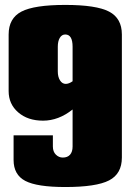

<svg xmlns="http://www.w3.org/2000/svg" viewBox="-20 -750 530 780"><path d="M274.9 -305.2Q217.8 -259.8 154.8 -259.8Q92.8 -259.8 54 -293.5Q15.1 -327.1 15.1 -379.9V-609.9Q15.1 -675.8 67.1 -702.9Q119.1 -730 245.1 -730Q371.1 -730 423.1 -702.9Q475.1 -675.8 475.1 -609.9V-109.9Q475.1 -43.9 423.1 -17.1Q371.1 9.8 245.1 9.8Q130.4 9.8 82.8 -15.1Q35.2 -40 35.2 -100.1V-200.2H194.8V-154.8Q194.8 -133.8 207 -121.8Q219.2 -109.9 234.9 -109.9Q254.4 -109.9 264.6 -121.6Q274.9 -133.3 274.9 -154.8ZM274.9 -419.9V-560.1Q274.9 -609.9 245.1 -609.9Q231 -609.9 222.9 -596.2Q214.8 -582.5 214.8 -560.1V-460Q214.8 -437.5 223.9 -423.3Q232.9 -409.2 247.1 -409.2Q259.8 -409.2 274.9 -419.9Z"/></svg>

Font: Mikodacs
Style: Regular
Weight: 400
Designer: gluk (gluksza@wp.pl)
Foundry: gluk (gluksza@wp.pl)
Version: Version 0.28